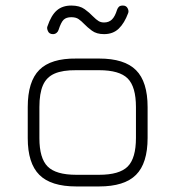

<svg xmlns="http://www.w3.org/2000/svg" viewBox="-20 -672 632 692"><path d="M255 0Q163.5 0 121.8 -41.8Q80 -83.5 80 -174V-286Q80 -378.5 121.8 -420.2Q163.5 -462 255 -461H337Q428.5 -461 470.2 -419.2Q512 -377.5 512 -286V-175Q512 -83.5 470.2 -41.8Q428.5 0 337 0ZM122 -174Q122 -101.5 151.8 -71.8Q181.5 -42 255 -42H337Q410.5 -42 440.2 -71.8Q470 -101.5 470 -175V-286Q470 -359.5 440.2 -389.2Q410.5 -419 337 -419H255Q206 -419.5 176.8 -406.8Q147.5 -394 134.8 -364.8Q122 -335.5 122 -286ZM355 -549Q328 -549 311.2 -561.5Q294.5 -574 284 -585Q273 -596.5 263.2 -603.2Q253.5 -610 237 -610Q219 -610 209.5 -601Q200 -592 191 -564Q189 -557.5 183.5 -553.2Q178 -549 171 -549Q157.5 -549 152.8 -559.8Q148 -570.5 151 -577Q164.5 -617 184.8 -634.5Q205 -652 237 -652Q267 -652 285 -639Q303 -626 314 -614Q327.5 -600.5 335.8 -595.8Q344 -591 355 -591Q372.5 -591 383.5 -601.8Q394.5 -612.5 402 -637Q404.5 -644 409 -648Q413.5 -652 423 -652Q435 -652 440 -642.2Q445 -632.5 442 -625Q428.5 -588.5 408 -568.8Q387.5 -549 355 -549Z"/></svg>

Font: Jura Light Light
Style: Regular
Weight: 300
Version: Version 5.106